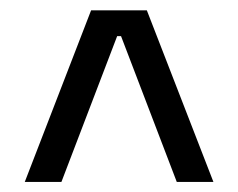

<svg xmlns="http://www.w3.org/2000/svg" viewBox="-20 -659 462 372"><path d="M156.5 -639H264.5L393.5 -306.5H322.5L214.5 -589H207L99 -306.5H28Z"/></svg>

Font: Anek Bangla
Style: Regular
Weight: 400
Designer: Sulekha Rajkumar (Bangla), Yesha Goshar (Latin)
Foundry: Ek Type
Version: Version 1.003